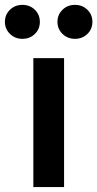

<svg xmlns="http://www.w3.org/2000/svg" viewBox="-78 -758 394 778"><path d="M57.1 0V-522.5H181.6V0ZM225.6 -600.6Q195.8 -600.6 175.3 -620.6Q154.8 -640.6 154.8 -669.4Q154.8 -698.7 175.3 -718.5Q195.8 -738.3 225.6 -738.3Q255.9 -738.3 276.1 -718.5Q296.4 -698.7 296.4 -669.4Q296.4 -640.1 276.1 -620.4Q255.9 -600.6 225.6 -600.6ZM12.7 -600.6Q-17.1 -600.6 -37.6 -620.6Q-58.1 -640.6 -58.1 -669.4Q-58.1 -698.7 -37.6 -718.5Q-17.1 -738.3 12.7 -738.3Q43 -738.3 63.2 -718.5Q83.5 -698.7 83.5 -669.4Q83.5 -640.1 63.2 -620.4Q43 -600.6 12.7 -600.6Z"/></svg>

Font: Inter 28pt SemiBold
Style: Regular
Weight: 600
Designer: Rasmus Andersson
Foundry: rsms
Version: Version 4.001;git-66647c0bb